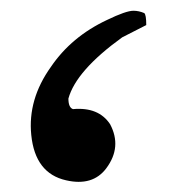

<svg xmlns="http://www.w3.org/2000/svg" viewBox="-20 -165 327 366"><path d="M254.9 -140.1Q258.8 -137.2 258.8 -117.2Q258.8 -117.2 212.9 -93.8Q125 -30.3 110.4 22.9Q110.4 40 119.1 43Q168 38.6 189.9 71.8Q212.9 115.2 182.6 155.8Q156.7 190.4 106 178.7Q46.9 165.5 39.6 92.3Q32.7 24.4 77.1 -37.6Q116.2 -95.2 184.1 -127Q220.2 -144.5 234.4 -144.5Q244.6 -144.5 254.9 -140.1Z"/></svg>

Font: Jameel Khushkhati
Style: Regular
Weight: 400
Version: Version 3.5